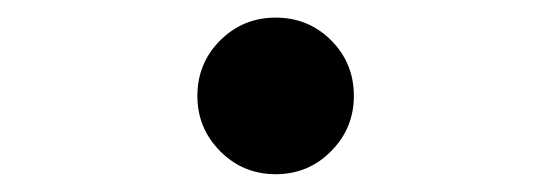

<svg xmlns="http://www.w3.org/2000/svg" viewBox="-20 -188 626 218"><path d="M293 9.8Q255.9 9.8 230 -16.3Q204.1 -42.4 204.1 -79Q204.1 -116.2 230 -142.1Q255.9 -168 293 -168Q330.2 -168 356 -142.2Q381.8 -116.3 381.8 -79.1Q381.8 -42.5 356 -16.4Q330.2 9.8 293 9.8Z"/></svg>

Font: Cascadia Code
Style: Regular
Weight: 400
Monospace: yes
Designer: Aaron Bell
Foundry: Saja Typeworks
Version: Version 2106.017